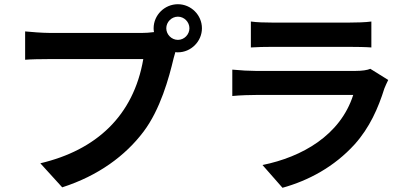

<svg xmlns="http://www.w3.org/2000/svg" viewBox="-20 -835 1952 910"><path d="M823.2 -646C793.3 -646 768.1 -671.2 768.1 -701C768.1 -730.8 793.3 -756 823.2 -756C853 -756 877.8 -730.8 877.8 -701C877.8 -671.2 853 -646 823.2 -646ZM213.1 -679C182.2 -679 127.1 -683.2 99.1 -686.1V-551.8C123.9 -554 169 -555 213.1 -555H659.1C612.9 -285.2 435 -123.2 171.2 -61.1L274.9 52.9C446 -2.1 574.2 -96.9 660.2 -210.9C740.1 -316.8 780.9 -465.9 802.9 -558.9L811.1 -588.1C815 -587 819.2 -587 823.2 -587C885.3 -587 937.1 -638.8 937.1 -701C937.1 -763.8 885.3 -815 823.2 -815C760.3 -815 708.1 -763.8 708.1 -701C708.1 -693.9 708.8 -687.9 709.9 -682.9C688.9 -680 669 -679 655.9 -679Z M1735.1 -508.9C1721.9 -502.8 1696 -498.9 1665.1 -498.9H1192.1C1162.3 -498.9 1121.1 -501.1 1081 -505V-380C1121.1 -383.9 1169 -384.9 1192.1 -384.9H1654.1C1593 -193.9 1411.9 -90.9 1224.1 -52.9L1318.9 55C1441.8 21 1563.9 -44 1660.9 -150.9C1731.9 -229.8 1772.7 -322.8 1801.8 -415.8C1805.8 -425.8 1813.9 -443.9 1820 -456ZM1169 -610.1C1197.1 -612.2 1237.9 -612.9 1268.8 -612.9H1634.9C1669 -612.9 1714.1 -612.2 1740.1 -610.1V-733C1713.1 -729 1666.2 -728 1637.1 -728H1268.8C1235.8 -728 1196 -729 1169 -733Z"/></svg>

Font: Karasuma Gothic
Style: Bold
Weight: 700
Designer: Rasmus Andersson / Ryoko Nishizuka
Foundry: Genbu
Version: Version 1.00